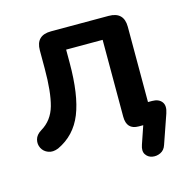

<svg xmlns="http://www.w3.org/2000/svg" viewBox="-95 -582 813 818"><g transform="rotate(-15 311.0 -173.5)"><path d="M540 104Q533 126 515 134.5Q497 143 478.5 139.5Q460 136 450 120.5Q440 105 449 79L476 0H456Q403 0 403 -57V-396H242V-338Q242 -196 209.5 -115Q177 -34 100 2Q75 12 55.5 4.5Q36 -3 27 -20.5Q18 -38 23 -58Q28 -78 51 -92Q100 -121 116.5 -179.5Q133 -238 133 -342V-422Q133 -488 200 -488H454Q521 -488 521 -422V-90H539Q568 -90 581.5 -72.5Q595 -55 584 -23Z"/></g></svg>

Font: Chiron GoRound TC M
Style: Regular
Weight: 500
Designer: Ryoko NISHIZUKA 西塚涼子 (kana, bopomofo & ideographs); Paul D. Hunt (Latin, Greek & Cyrillic); Sandoll Communications 산돌커뮤니
Foundry: Adobe
Version: Version 1.000;hotconv 1.1.1;makeotfexe 2.6.0